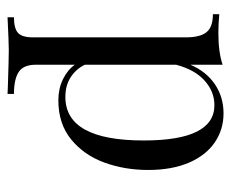

<svg xmlns="http://www.w3.org/2000/svg" viewBox="-72 -395 613 509"><g transform="rotate(90 234.5 -140.5)"><path d="M430.6 -226.6Q430.6 -164.5 410.9 -110.5Q391.1 -56.5 349.6 -22.6Q308.1 11.3 246 11.3Q215.3 11.3 190.3 -0.8Q165.3 -12.9 151.6 -32.3V71Q151.6 104 171 116.5Q190.3 129 229 129V146L210.5 145.2Q135.5 142.7 112.9 142.7Q93.5 142.7 25.8 146V129Q55.6 129 67.3 118.1Q79 107.3 79 79V-327.4Q79 -364.5 65.3 -381.5Q51.6 -398.4 17.7 -398.4V-415.3Q42.7 -412.9 67.7 -412.9Q118.5 -412.9 151.6 -424.2V-338.7Q169.4 -380.6 203.2 -403.6Q237.1 -426.6 280.6 -426.6Q323.4 -426.6 357.7 -403.2Q391.9 -379.8 411.3 -334.7Q430.6 -289.5 430.6 -226.6ZM352.4 -215.3Q352.4 -402.4 258.9 -402.4Q222.6 -402.4 193.5 -376.2Q164.5 -350 151.6 -300.8V-58.9Q162.9 -35.5 184.7 -21.4Q206.5 -7.3 237.1 -7.3Q352.4 -7.3 352.4 -215.3Z"/></g></svg>

Font: Playfair Display
Style: Regular
Weight: 400
Designer: Claus Eggers Sørensen
Foundry: Claus Eggers Sørensen
Version: Version 1.005; ttfautohint (v1.2) -l 10 -r 42 -G 200 -x 21 -